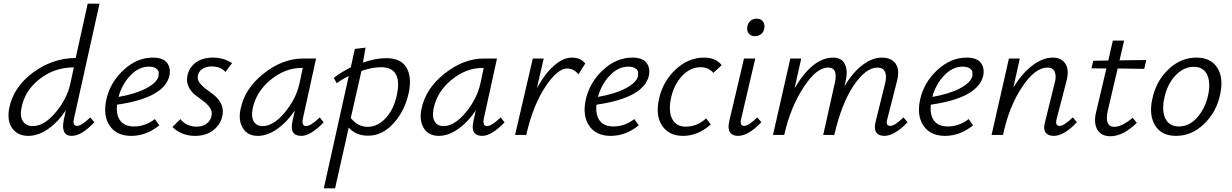

<svg xmlns="http://www.w3.org/2000/svg" viewBox="-20 -731 6671 1040"><path d="M398 -49Q421 -49 469 -95L491 -69Q422 5 368 5Q338 5 327.5 -17.5Q317 -40 325 -79L337 -135Q296 -71 241.5 -33Q187 5 133 5Q77 5 47 -35Q17 -75 30 -145Q52 -258 157.5 -337Q263 -416 390 -417L455 -711H519L381 -90Q371 -49 398 -49ZM157 -48Q219 -48 281 -121.5Q343 -195 361 -278L380 -366H379Q275 -366 194 -302.5Q113 -239 96 -145Q87 -101 104 -74.5Q121 -48 157 -48Z M808 -419Q863 -419 884.5 -391Q906 -363 898 -322Q871 -201 614 -164Q608 -109 631.5 -77.5Q655 -46 706 -46Q767 -46 819 -86L843 -52Q772 5 691 5Q612 5 574.5 -49.5Q537 -104 556 -192Q577 -285 649.5 -352Q722 -419 808 -419ZM839 -319Q840 -328 839.5 -339.5Q839 -351 825 -360.5Q811 -370 787 -370Q731 -370 685.5 -321.5Q640 -273 622 -206Q714 -222 772 -252.5Q830 -283 839 -319Z M1037 5Q964 5 914 -43L957 -86Q989 -45 1046 -45Q1078 -45 1099.5 -61.5Q1121 -78 1126 -104Q1131 -127 1117 -147.5Q1103 -168 1080.5 -184Q1058 -200 1035.5 -218Q1013 -236 1000.5 -263.5Q988 -291 996 -325Q1007 -369 1043 -394Q1079 -419 1133 -419Q1192 -419 1237 -389L1201 -341Q1176 -371 1126 -371Q1095 -371 1076 -357.5Q1057 -344 1052 -323Q1047 -301 1061.5 -282Q1076 -263 1099 -246.5Q1122 -230 1144.5 -211.5Q1167 -193 1179.5 -164.5Q1192 -136 1184 -101Q1173 -54 1134 -24.5Q1095 5 1037 5Z M1712 -95 1733 -68Q1662 5 1612 5Q1547 5 1564 -73L1577 -133Q1536 -71 1482.5 -33Q1429 5 1377 5Q1321 5 1295.5 -37Q1270 -79 1283 -140Q1305 -251 1408 -332.5Q1511 -414 1621 -414H1692L1621 -90Q1612 -48 1638 -48Q1663 -48 1712 -95ZM1402 -48Q1461 -48 1522 -121Q1583 -194 1602 -278L1620 -363H1613Q1524 -363 1445 -298Q1366 -233 1348 -140Q1340 -97 1355 -72.5Q1370 -48 1402 -48Z M2072 -416Q2151 -416 2181 -366Q2211 -316 2195 -233Q2175 -134 2113.5 -65Q2052 4 1974 4Q1908 4 1869 -40L1795 289H1734L1869 -319Q1833 -302 1804 -280L1788 -309Q1826 -339 1880 -366L1902 -466L1960 -473L1946 -392Q2015 -416 2072 -416ZM2130 -218Q2161 -367 2043 -367Q1998 -367 1938 -347L1880 -92Q1918 -44 1972 -44Q2026 -44 2070 -92Q2114 -140 2130 -218Z M2692 -95 2713 -68Q2642 5 2592 5Q2527 5 2544 -73L2557 -133Q2516 -71 2462.5 -33Q2409 5 2357 5Q2301 5 2275.5 -37Q2250 -79 2263 -140Q2285 -251 2388 -332.5Q2491 -414 2601 -414H2672L2601 -90Q2592 -48 2618 -48Q2643 -48 2692 -95ZM2382 -48Q2441 -48 2502 -121Q2563 -194 2582 -278L2600 -363H2593Q2504 -363 2425 -298Q2346 -233 2328 -140Q2320 -97 2335 -72.5Q2350 -48 2382 -48Z M3077 -419Q3126 -419 3150 -387L3113 -328Q3089 -360 3052 -360Q3000 -360 2935 -262.5Q2870 -165 2834 -15L2831 0H2770L2866 -414H2925L2888 -253Q2932 -333 2981.5 -376Q3031 -419 3077 -419Z M3405 -419Q3460 -419 3481.5 -391Q3503 -363 3495 -322Q3468 -201 3211 -164Q3205 -109 3228.5 -77.5Q3252 -46 3303 -46Q3364 -46 3416 -86L3440 -52Q3369 5 3288 5Q3209 5 3171.5 -49.5Q3134 -104 3153 -192Q3174 -285 3246.5 -352Q3319 -419 3405 -419ZM3436 -319Q3437 -328 3436.5 -339.5Q3436 -351 3422 -360.5Q3408 -370 3384 -370Q3328 -370 3282.5 -321.5Q3237 -273 3219 -206Q3311 -222 3369 -252.5Q3427 -283 3436 -319Z M3844 -336Q3818 -367 3775 -367Q3718 -367 3673.5 -318.5Q3629 -270 3614 -197Q3600 -127 3621.5 -86Q3643 -45 3694 -45Q3757 -45 3805 -90L3830 -57Q3761 5 3680 5Q3604 5 3567 -49.5Q3530 -104 3549 -192Q3569 -288 3638.5 -353.5Q3708 -419 3793 -419Q3858 -419 3889 -378Z M4070 -535Q4047 -535 4035.5 -550Q4024 -565 4028 -587Q4031 -606 4045 -618Q4059 -630 4079 -630Q4101 -630 4112.5 -614.5Q4124 -599 4120 -577Q4117 -558 4103 -546.5Q4089 -535 4070 -535ZM3978 5Q3947 5 3934 -14.5Q3921 -34 3930 -74L4010 -414H4071L3995 -89Q3985 -49 4011 -49Q4034 -49 4082 -95L4104 -69Q4033 5 3978 5Z M4874 -95 4896 -69Q4825 5 4770 5Q4739 5 4726 -14.5Q4713 -34 4723 -72L4775 -282Q4784 -322 4773 -343.5Q4762 -365 4733 -365Q4670 -365 4604.5 -268.5Q4539 -172 4499 0H4439L4502 -282Q4521 -365 4465 -365Q4402 -365 4332 -257Q4262 -149 4229 -5L4228 0H4167L4261 -414H4320L4284 -253Q4382 -419 4493 -419Q4539 -419 4556.5 -383.5Q4574 -348 4560 -289L4554 -263Q4599 -339 4652 -379Q4705 -419 4757 -419Q4808 -419 4831.5 -386Q4855 -353 4838 -289L4787 -89Q4774 -49 4803 -49Q4826 -49 4874 -95Z M5216 -419Q5271 -419 5292.5 -391Q5314 -363 5306 -322Q5279 -201 5022 -164Q5016 -109 5039.5 -77.5Q5063 -46 5114 -46Q5175 -46 5227 -86L5251 -52Q5180 5 5099 5Q5020 5 4982.5 -49.5Q4945 -104 4964 -192Q4985 -285 5057.5 -352Q5130 -419 5216 -419ZM5247 -319Q5248 -328 5247.5 -339.5Q5247 -351 5233 -360.5Q5219 -370 5195 -370Q5139 -370 5093.5 -321.5Q5048 -273 5030 -206Q5122 -222 5180 -252.5Q5238 -283 5247 -319Z M5791 -95 5813 -69Q5744 5 5687 5Q5656 5 5643 -14.5Q5630 -34 5641 -72L5693 -282Q5703 -317 5693.5 -341Q5684 -365 5654 -365Q5586 -365 5515.5 -258.5Q5445 -152 5413 0H5351L5445 -414H5504L5469 -257Q5517 -335 5573 -377Q5629 -419 5683 -419Q5730 -419 5751.5 -385Q5773 -351 5756 -289L5704 -89Q5693 -49 5720 -49Q5743 -49 5791 -95Z M6034 -360 5980 -129Q5962 -44 6016 -44Q6057 -44 6115 -93L6138 -66Q6064 7 5994 7Q5946 7 5924.5 -28Q5903 -63 5917 -123L5973 -360L5892 -361L5902 -402L5983 -403L6008 -511H6069L6044 -404L6189 -406L6178 -358Z M6350 5Q6272 5 6237.5 -50.5Q6203 -106 6221 -192Q6241 -290 6308 -354.5Q6375 -419 6461 -419Q6538 -419 6573 -365Q6608 -311 6590 -223Q6571 -127 6503.5 -61Q6436 5 6350 5ZM6366 -46Q6423 -46 6466.5 -96.5Q6510 -147 6525 -220Q6538 -286 6518 -327.5Q6498 -369 6446 -369Q6391 -369 6346.5 -321.5Q6302 -274 6286 -197Q6272 -128 6293.5 -87Q6315 -46 6366 -46Z"/></svg>

Font: EauTest
Style: Italic
Weight: 400
Italic angle: -12°
Designer: Christian Thalmann (Catharsis Fonts)
Version: Version 0.001;PS 000.001;hotconv 1.0.88;makeotf.lib2.5.64775